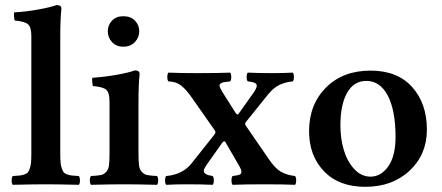

<svg xmlns="http://www.w3.org/2000/svg" viewBox="-20 -718 1721 748"><path d="M214.8 -576.2V-122.1Q214.8 -100.6 215.8 -86.9Q216.8 -73.2 220.5 -62.7Q224.1 -52.2 228 -47.1Q231.9 -42 241.5 -38.6Q251 -35.2 260.3 -34.2Q269.5 -33.2 287.1 -32.2Q291.5 -26.9 291.5 -14.6Q291.5 -2.4 287.1 2Q205.1 0 159.2 0Q107.9 0 29.8 2Q25.4 -2.4 25.4 -14.9Q25.4 -27.3 29.8 -32.2Q47.4 -33.2 56.6 -34.2Q65.9 -35.2 75.4 -38.6Q85 -42 88.9 -47.1Q92.8 -52.2 96.4 -62.7Q100.1 -73.2 101.1 -86.9Q102.1 -100.6 102.1 -122.1V-576.2ZM214.8 -576.2H102.1Q102.1 -611.3 89.8 -622.8Q77.6 -634.3 37.1 -638.2Q35.6 -643.1 34.7 -654.1Q33.7 -665 35.2 -669.9Q78.1 -671.9 127.4 -680.7Q176.8 -689.5 200.2 -698.2Q219.2 -698.2 219.2 -685.1Q214.8 -641.6 214.8 -576.2Z M519.5 -321.8V-122.1Q519.5 -89.8 521.7 -73.5Q523.9 -57.1 533.2 -47.6Q542.5 -38.1 554.2 -35.9Q565.9 -33.7 591.8 -32.2Q596.2 -27.8 596.2 -15.4Q596.2 -2.9 591.8 2Q509.8 0 463.9 0Q412.6 0 334.5 2Q330.1 -2.9 330.1 -15.4Q330.1 -27.8 334.5 -32.2Q360.4 -33.7 372.1 -35.9Q383.8 -38.1 393.1 -47.6Q402.3 -57.1 404.5 -73.5Q406.7 -89.8 406.7 -122.1V-321.8Q406.7 -356.4 394.5 -367.9Q382.3 -379.4 341.8 -382.8Q340.3 -387.7 339.4 -398.9Q338.4 -410.2 339.8 -415Q385.3 -418 434.1 -426.5Q482.9 -435.1 504.9 -443.8Q523.9 -443.8 523.9 -430.2Q519.5 -387.2 519.5 -321.8ZM460.4 -654.8Q489.3 -654.8 505.9 -637.5Q522.5 -620.1 522.5 -596.2Q522.5 -572.3 505.6 -554.2Q488.8 -536.1 460.4 -536.1Q432.6 -536.1 416.3 -554.2Q399.9 -572.3 399.9 -596.2Q399.9 -620.1 416.3 -637.5Q432.6 -654.8 460.4 -654.8Z M627.4 2Q623 -2.4 623 -15.1Q623 -27.8 627.4 -32.2Q692.4 -38.1 726.6 -82L815.4 -193.8Q821.8 -201.7 817.4 -209L728.5 -335.9Q705.1 -369.6 685.3 -385Q665.5 -400.4 636.2 -400.9Q631.8 -405.3 631.8 -418Q631.8 -430.7 636.2 -435.1Q680.2 -433.1 749.5 -433.1Q832.5 -433.1 876.5 -435.1Q880.9 -430.7 880.9 -418Q880.9 -405.3 876.5 -400.9Q858.9 -398.9 851.6 -397.7Q844.2 -396.5 838.9 -392.1Q833.5 -387.7 835.9 -380.4Q838.4 -373 846.2 -359.9L897.5 -278.8Q905.3 -266.6 911.1 -276.9L969.2 -358.9Q984.4 -381.3 978.8 -389.9Q973.1 -398.4 945.3 -400.9Q940.9 -405.3 940.9 -418Q940.9 -430.7 945.3 -435.1Q989.3 -433.1 1039.6 -433.1Q1080.6 -433.1 1120.6 -435.1Q1125 -430.7 1125 -418Q1125 -405.3 1120.6 -400.9Q1092.3 -398.4 1069.1 -387.5Q1045.9 -376.5 1024.4 -350.1L937.5 -242.2Q932.1 -236.8 938.5 -227.1L1027.3 -98.1Q1051.3 -62.5 1073.7 -49.3Q1096.2 -36.1 1129.4 -32.2Q1133.8 -27.8 1133.8 -15.1Q1133.8 -2.4 1129.4 2Q1085.4 0 1010.3 0Q932.1 0 886.2 2Q881.8 -2.4 881.8 -15.1Q881.8 -27.8 886.2 -32.2Q905.8 -34.7 913.1 -37.4Q920.4 -40 920.4 -49.1Q920.4 -58.1 909.2 -76.2L858.4 -164.1Q853 -171.9 845.2 -161.1L783.2 -73.2Q775.4 -61.5 774.2 -54Q772.9 -46.4 779.1 -42Q785.2 -37.6 791.3 -35.9Q797.4 -34.2 808.6 -32.2Q813 -27.8 813 -15.1Q813 -2.4 808.6 2Q764.6 0 707.5 0Q667.5 0 627.4 2Z M1184.1 -207Q1184.1 -310.5 1249.8 -376.7Q1315.4 -442.9 1423.8 -442.9Q1528.3 -442.9 1585.7 -378.9Q1643.1 -314.9 1643.1 -212.9Q1643.1 -116.2 1575.9 -53.2Q1508.8 9.8 1402.8 9.8Q1300.3 9.8 1242.2 -50.8Q1184.1 -111.3 1184.1 -207ZM1407.2 -402.8Q1358.4 -402.8 1332.3 -356.4Q1306.2 -310.1 1306.2 -230Q1306.2 -178.7 1319.3 -134Q1332.5 -89.4 1359.9 -59.6Q1387.2 -29.8 1423.8 -29.8Q1464.4 -29.8 1492.7 -70.1Q1521 -110.4 1521 -184.1Q1521 -287.1 1491 -345Q1460.9 -402.8 1407.2 -402.8Z"/></svg>

Font: Common Serif SemiBold
Style: Regular
Weight: 600
Designer: Philipp H. Poll, Khaled Hosny
Foundry: Stefan Peev, Context Ltd.
Version: Version 1.026